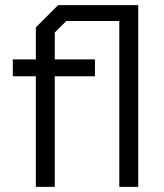

<svg xmlns="http://www.w3.org/2000/svg" viewBox="-20 -730 640 750"><path d="M520 0H446V-648H239L194 -603V-498H351V-432H194V0H120V-432H30V-498H120V-623L207 -710H520Z"/></svg>

Font: Chakra Petch
Style: Regular
Weight: 400
Designer: Katatrad Aksorn Co.,Ltd.
Foundry: Cadson Demak Co.,Ltd.
Version: Version 1.000; ttfautohint (v1.6)